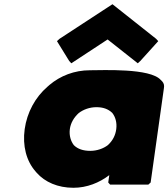

<svg xmlns="http://www.w3.org/2000/svg" viewBox="-20 -868 798 910"><path d="M353 -332C375 -349 405 -360 437 -360C468 -360 492 -352 512 -333C527 -314 535 -287 531 -256C527 -226 514 -201 491 -180C470 -164 440 -153 408 -153C374 -153 348 -162 330 -180C316 -198 307 -225 311 -256C315 -286 331 -312 353 -332ZM749 -482 742 -489C692 -546 467 -535 406 -535C333 -535 266 -509 214 -465L205 -457C147 -407 108 -335 97 -256C86 -177 105 -105 148 -56L154 -49C193 -5 254 22 328 22C392 22 451 -2 498 -38L493 -3L502 7H683L694 -3L757 -451C759 -463 757 -473 749 -482ZM250 -673 308 -579 318 -568 490 -681 633 -568 645 -579 730 -673 720 -684 513 -848 262 -684Z"/></svg>

Font: Hussar Woodtype
Style: UltraObl
Weight: 900
Foundry: Cannot Into Space Fonts
Version: Version 1.07